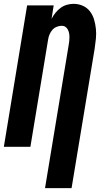

<svg xmlns="http://www.w3.org/2000/svg" viewBox="-20 -763 540 998"><path d="M214 215 337 -529Q339 -540 340 -550Q341 -560 341 -570.5Q341 -581 339 -591Q337 -601 332.5 -609.5Q328 -618 320 -623.5Q312 -629 301 -629Q288 -629 274.5 -623.5Q261 -618 252 -607.5Q243 -597 237.5 -584Q232 -571 230 -557L138 0H0L121 -735H259L248 -665Q256 -681 268 -696Q280 -711 295 -722Q310 -733 327.5 -738Q345 -743 362 -743Q388 -743 410.5 -733Q433 -723 447.5 -704Q462 -685 469 -661.5Q476 -638 478.5 -613Q481 -588 478.5 -562Q476 -536 472 -510L352 215Z"/></svg>

Font: Iosevka Heavy Oblique
Style: Regular
Weight: 900
Italic angle: -9°
Monospace: yes
Designer: Belleve Invis
Foundry: Belleve Invis
Version: Version 32.5.0; ttfautohint (v1.8.4)